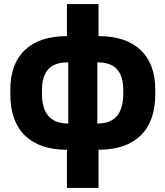

<svg xmlns="http://www.w3.org/2000/svg" viewBox="-20 -720 810 940"><path d="M307.7 200V13.2Q173.6 13.2 102 -56.5Q30.5 -126.2 30.5 -259.4V-279.6Q30.5 -407.5 102 -475.3Q173.6 -543.2 307.7 -543.2V-700H462.3V-543.2Q596.2 -543.2 668.2 -475.3Q740.2 -407.5 740.2 -280.3V-259.4Q740.2 -125.8 668.2 -56.3Q596.2 13.2 462.3 13.2V200ZM583.5 -259.5V-279.5Q583.5 -347.1 552.9 -381Q522.2 -414.8 456.5 -414.8V-115.2Q522.2 -115.2 552.8 -152.6Q583.5 -190 583.5 -259.5ZM185.5 -279.7V-259.5Q185.5 -189 217.1 -152.1Q248.8 -115.2 314.2 -115.2V-414.8Q245.8 -414.8 215.7 -380.1Q185.5 -345.4 185.5 -279.7Z"/></svg>

Font: Golos Text
Style: Regular
Weight: 400
Designer: A.Korolkova, Vitaly Kuzmin
Foundry: ParaType Ltd
Version: Version 2.004